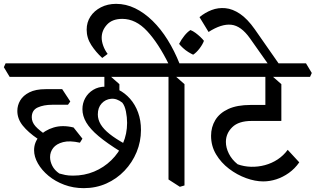

<svg xmlns="http://www.w3.org/2000/svg" viewBox="-50 -937 1639 997"><path d="M385 40Q331 40 284 22.5Q237 5 202 -24Q167 -53 147 -88Q127 -123 127 -157Q127 -198 154.5 -229.5Q182 -261 228.5 -275Q275 -289 332 -275L378 -217L365 -196Q312 -208 277.5 -199Q243 -190 226.5 -169Q210 -148 210 -121Q210 -99 221.5 -76Q233 -53 258 -36Q272 -32 288.5 -28.5Q305 -25 329 -25Q388 -25 438.5 -46Q489 -67 528 -105Q567 -143 588.5 -192.5Q610 -242 610 -299Q610 -328 604 -358Q598 -388 585 -404Q556 -427 526.5 -424Q497 -421 477.5 -399.5Q458 -378 458 -343Q458 -316 473 -291Q488 -266 519.5 -241Q551 -216 600 -189L579 -148Q506 -193 462 -230Q418 -267 398 -301Q378 -335 378 -370Q378 -401 392.5 -427.5Q407 -454 434 -470.5Q461 -487 497 -487Q533 -487 566 -470.5Q599 -454 625.5 -424Q652 -394 667 -353Q682 -312 682 -262Q682 -202 659.5 -147.5Q637 -93 596.5 -50.5Q556 -8 502 16Q448 40 385 40ZM146 -216Q96 -250 68 -285Q40 -320 40 -361Q40 -390 55 -415.5Q70 -441 102.5 -457.5Q135 -474 187 -474H273L315 -410L303 -393H221Q177 -393 146 -379Q115 -365 115 -328Q115 -303 134 -281.5Q153 -260 199 -229ZM0 -538 -30 -588 -21 -608H735L765 -558L756 -538ZM570 -423 492 -434V-562L512 -551L570 -500Z M827 -602Q773 -712 714 -775.5Q655 -839 585 -839Q533 -839 505.5 -809Q478 -779 478 -741Q478 -722 486 -699.5Q494 -677 509 -657L481 -636Q448 -666 424 -703Q400 -740 400 -783Q400 -821 419.5 -851Q439 -881 474 -899Q509 -917 553 -917Q604 -917 651.5 -894Q699 -871 742 -829Q785 -787 820.5 -730Q856 -673 883 -605ZM884 33 825 -5V-562L850 -551L908 -500V26ZM735 -538 705 -588 714 -608H998L1028 -558L1019 -538Z M953 -653Q942 -658 927.5 -667Q913 -676 900.5 -687.5Q888 -699 880 -709Q891 -731 907 -751Q923 -771 939 -781Q952 -776 965.5 -766Q979 -756 990.5 -745Q1002 -734 1009 -725Q1002 -706 986 -685Q970 -664 953 -653Z M1317 5Q1275 5 1228 -12Q1181 -29 1139.5 -60.5Q1098 -92 1072 -135.5Q1046 -179 1046 -232Q1046 -277 1068 -313.5Q1090 -350 1135.5 -371Q1181 -392 1251 -392H1334L1411 -309H1257Q1189 -309 1156 -276.5Q1123 -244 1123 -200Q1123 -170 1138.5 -139Q1154 -108 1184 -84Q1217 -72 1253.5 -71Q1290 -70 1325.5 -79.5Q1361 -89 1391.5 -109Q1422 -129 1444 -159L1504 -94Q1481 -61 1450 -39Q1419 -17 1385 -6Q1351 5 1317 5ZM1411 -310 1328 -351V-562L1353 -551L1411 -500ZM998 -538 968 -588 977 -608H1539L1569 -558L1560 -538Z M1370 -565 1248 -738Q1202 -803 1151 -808.5Q1100 -814 1033 -771L986 -848Q1015 -872 1049 -885Q1083 -898 1120.5 -894.5Q1158 -891 1196.5 -865Q1235 -839 1273 -785L1409 -590Z"/></svg>

Font: Eczar
Style: Regular
Weight: 400
Designer: Vaibhav Singh
Foundry: Rosetta Type Foundry
Version: Version 2.000